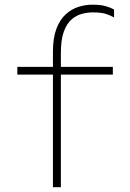

<svg xmlns="http://www.w3.org/2000/svg" viewBox="-20 -778 540 798"><path d="M200 0V-562.5Q200 -620.5 214.5 -658.5Q229 -696.5 253.2 -718.5Q277.5 -740.5 306.2 -749.5Q335 -758.5 363.5 -758.5Q399 -758.5 420 -752.2Q441 -746 454 -738.5V-705.5Q441.5 -713 421.2 -719.8Q401 -726.5 365.5 -726.5Q344 -726.5 320.8 -720.5Q297.5 -714.5 277.5 -697.2Q257.5 -680 245.2 -646.5Q233 -613 233 -557.5V0ZM52 -468V-500H449V-468Z"/></svg>

Font: Trispace Thin
Style: Regular
Weight: 100
Designer: Tyler Finck
Foundry: Etcetera Type Company
Version: Version 1.210